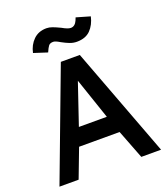

<svg xmlns="http://www.w3.org/2000/svg" viewBox="-160 -1017 989 1130"><g transform="rotate(-20 334.5 -452.0)"><path d="M16.2 0ZM16.2 0H136.2L205 -181.2H458.8L528.8 0H652.5L393.8 -687.5H275ZM243.8 -291.2 331.2 -548.8 418.8 -291.2ZM138.8 -792.5 223.8 -765Q235 -791.2 243.8 -802.5Q252.5 -813.8 272.5 -813.8Q286.2 -813.8 315 -796.2Q340 -782.5 361.2 -774.4Q382.5 -766.2 405 -766.2Q460 -766.2 490.6 -797.5Q521.2 -828.8 532.5 -878.8L446.2 -903.8Q445 -900 438.8 -885.6Q432.5 -871.2 422.5 -863.1Q412.5 -855 398.8 -855Q381.2 -855 346.2 -875Q317.5 -888.8 298.8 -895.6Q280 -902.5 262.5 -902.5Q212.5 -902.5 180.6 -871.2Q148.8 -840 138.8 -792.5Z"/></g></svg>

Font: Cambay
Style: Bold
Weight: 700
Designer: Pooja Saxena
Foundry: Pooja Saxena
Version: Version 1.096;PS 001.096;hotconv 1.0.70;makeotf.lib2.5.58329